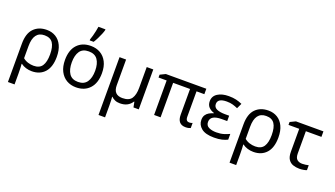

<svg xmlns="http://www.w3.org/2000/svg" viewBox="-82 -1493 4223 2422"><g transform="rotate(20 2029.5 -282.5)"><path d="M550 -268Q550 -132 486.5 -61Q423 10 313 10Q273 10 235 -1.5Q197 -13 168 -35H163Q165 -19 166.5 17Q168 53 168 98V240H79V-275Q79 -412 144 -479Q209 -546 318 -546Q386 -546 438.5 -514Q491 -482 520.5 -420Q550 -358 550 -268ZM314 -472Q168 -472 168 -274V-112Q197 -87 234.5 -75Q272 -63 312 -63Q391 -63 425.5 -115Q460 -167 460 -268Q460 -371 425.5 -421.5Q391 -472 314 -472Z M1156 -269Q1156 -136 1088.5 -63Q1021 10 906 10Q835 10 779.5 -22.5Q724 -55 692 -117.5Q660 -180 660 -269Q660 -402 727 -474Q794 -546 909 -546Q982 -546 1037.5 -513.5Q1093 -481 1124.5 -419.5Q1156 -358 1156 -269ZM751 -269Q751 -174 788.5 -118.5Q826 -63 908 -63Q989 -63 1027 -118.5Q1065 -174 1065 -269Q1065 -364 1027 -418Q989 -472 907 -472Q825 -472 788 -418Q751 -364 751 -269ZM869 -606V-620Q878 -645 887 -677.5Q896 -710 903 -744Q910 -778 914 -805H1008V-794Q1003 -772 989 -738.5Q975 -705 957.5 -669.5Q940 -634 922 -606Z M1748 -536V0H1677L1663 -72H1658Q1633 -32 1593 -11Q1553 10 1497 10Q1458 10 1430 -2.5Q1402 -15 1382 -35H1378Q1380 -17 1381.5 13Q1383 43 1383 84V240H1295V-536H1383V-190Q1383 -63 1503 -63Q1592 -63 1626 -113Q1660 -163 1660 -257V-536Z M2401 -62Q2415 -62 2426.5 -65Q2438 -68 2445 -72V-3Q2437 1 2419.5 5.5Q2402 10 2379 10Q2268 10 2268 -118V-463H2041V0H1954V-463H1845V-501L1917 -536H2460V-463H2355V-124Q2355 -89 2368 -75.5Q2381 -62 2401 -62Z M2847 -315V-243H2774Q2623 -243 2623 -151Q2623 -102 2664 -82Q2705 -62 2765 -62Q2821 -62 2863.5 -75Q2906 -88 2939 -104V-27Q2908 -11 2865 -0.5Q2822 10 2760 10Q2645 10 2590 -34.5Q2535 -79 2535 -146Q2535 -186 2551.5 -211.5Q2568 -237 2595 -252.5Q2622 -268 2654 -277V-282Q2609 -296 2581.5 -325.5Q2554 -355 2554 -404Q2554 -472 2611.5 -509Q2669 -546 2760 -546Q2818 -546 2859.5 -536Q2901 -526 2941 -508L2908 -438Q2875 -453 2840.5 -463Q2806 -473 2759 -473Q2638 -473 2638 -397Q2638 -353 2679.5 -334Q2721 -315 2791 -315Z M3525 -268Q3525 -132 3461.5 -61Q3398 10 3288 10Q3248 10 3210 -1.5Q3172 -13 3143 -35H3138Q3140 -19 3141.5 17Q3143 53 3143 98V240H3054V-275Q3054 -412 3119 -479Q3184 -546 3293 -546Q3361 -546 3413.5 -514Q3466 -482 3495.5 -420Q3525 -358 3525 -268ZM3289 -472Q3143 -472 3143 -274V-112Q3172 -87 3209.5 -75Q3247 -63 3287 -63Q3366 -63 3400.5 -115Q3435 -167 3435 -268Q3435 -371 3400.5 -421.5Q3366 -472 3289 -472Z M4032 -536V-462H3823V-164Q3823 -106 3849.5 -83Q3876 -60 3919 -60Q3941 -60 3964.5 -63.5Q3988 -67 4004 -71V-5Q3990 1 3962.5 6Q3935 11 3906 11Q3860 11 3821 -2.5Q3782 -16 3758 -52Q3734 -88 3734 -155V-462H3590V-501L3663 -536Z"/></g></svg>

Font: Noto IKEA Simplified Chinese
Style: Regular
Weight: 400
Designer: Monotype Design Team
Foundry: Monotype Imaging Inc.
Version: Version 1.100